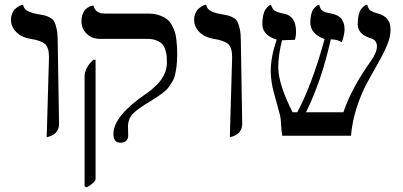

<svg xmlns="http://www.w3.org/2000/svg" viewBox="-20 -579 1718 819"><path d="M179.2 5.9 189 -335.9Q189 -376.5 171.4 -391.6Q153.8 -406.7 110.8 -413.1Q73.7 -418.9 50.3 -441.4Q26.9 -463.9 26.9 -494.1Q26.9 -509.8 32.2 -522.2Q37.6 -534.7 45.2 -541.3Q52.7 -547.9 60.1 -552.2Q67.4 -556.6 72.8 -557.6L78.1 -559.1Q80.1 -548.8 86.4 -541.3Q92.8 -533.7 103.8 -529.3Q114.7 -524.9 121.6 -522.9Q128.4 -521 140.1 -519Q160.6 -515.6 170.7 -513.2Q180.7 -510.7 193.6 -503.7Q206.5 -496.6 212.2 -485.4Q217.8 -474.1 221.9 -454.3Q226.1 -434.6 226.1 -405.8L231.9 -50.8Q231.9 -36.6 226.6 -25.6Q221.2 -14.6 213.4 -8.8Q205.6 -2.9 197.8 0.5Q189.9 3.9 184.6 4.9Z M525.9 -38.1Q525.9 -35.6 526.4 -23.2Q526.9 -10.7 526.9 -2.9Q526.9 29.8 492.7 29.8Q463.9 29.8 463.9 -7.8Q463.9 -84.5 604.5 -180.2Q612.3 -185.1 624 -194.6Q635.7 -204.1 652.6 -221.2Q669.4 -238.3 680.7 -262Q691.9 -285.6 691.9 -310.1Q691.9 -326.7 691.2 -337.9Q690.4 -349.1 685.8 -364.7Q681.2 -380.4 672.9 -389.9Q664.6 -399.4 648.4 -406.2Q632.3 -413.1 609.9 -413.1H406.7Q372.1 -413.1 349.9 -434.8Q327.6 -456.5 327.6 -487.8Q327.6 -506.3 333 -520Q338.4 -533.7 345.7 -540Q353 -546.4 360.6 -550.3Q368.2 -554.2 373.5 -554.7L378.9 -555.2Q386.2 -521 427.7 -521H613.8Q638.7 -521 658.2 -514.4Q677.7 -507.8 690.4 -498.5Q703.1 -489.3 712.2 -473.1Q721.2 -457 725.6 -443.6Q730 -430.2 732.4 -409.4Q734.9 -388.7 735.4 -376.2Q735.8 -363.8 735.8 -344.2Q735.8 -317.4 732.9 -295.4Q730 -273.4 726.1 -257.6Q722.2 -241.7 712.9 -227.1Q703.6 -212.4 696.8 -203.6Q689.9 -194.8 675 -183.3Q660.2 -171.9 651.1 -166Q642.1 -160.2 622.6 -147.9Q569.8 -116.7 547.9 -94.7Q525.9 -72.8 525.9 -38.1ZM350.6 220.2 340.8 215.8V-251Q340.8 -291 378.9 -324.2H387.7V184.1Q387.7 197.8 350.6 220.2Z M960.4 5.9 970.2 -335.9Q970.2 -376.5 952.6 -391.6Q935.1 -406.7 892.1 -413.1Q855 -418.9 831.5 -441.4Q808.1 -463.9 808.1 -494.1Q808.1 -509.8 813.5 -522.2Q818.8 -534.7 826.4 -541.3Q834 -547.9 841.3 -552.2Q848.6 -556.6 854 -557.6L859.4 -559.1Q861.3 -548.8 867.7 -541.3Q874 -533.7 885 -529.3Q896 -524.9 902.8 -522.9Q909.7 -521 921.4 -519Q941.9 -515.6 951.9 -513.2Q961.9 -510.7 974.9 -503.7Q987.8 -496.6 993.4 -485.4Q999 -474.1 1003.2 -454.3Q1007.3 -434.6 1007.3 -405.8L1013.2 -50.8Q1013.2 -36.6 1007.8 -25.6Q1002.4 -14.6 994.6 -8.8Q986.8 -2.9 979 0.5Q971.2 3.9 965.8 4.9Z M1646 -452.1Q1646 -421.9 1630.4 -384.8Q1614.7 -347.7 1591.8 -307.9Q1568.8 -268.1 1544.9 -223.9Q1521 -179.7 1501.7 -120.4Q1482.4 -61 1477.1 0H1184.1Q1180.7 -17.1 1179.2 -45.4Q1177.7 -73.7 1174.8 -85.9Q1169.4 -106.4 1160.2 -140.1Q1150.9 -173.8 1146.5 -190.4Q1142.1 -207 1138.4 -230.7Q1134.8 -254.4 1134.8 -275.9Q1134.8 -335 1160.2 -410.2Q1099.1 -428.2 1099.1 -477.1Q1099.1 -497.6 1102.8 -513.7Q1106.4 -529.8 1112.1 -537.8Q1117.7 -545.9 1123 -551Q1128.4 -556.2 1132.3 -557.6L1135.7 -559.1Q1141.1 -541 1151.9 -533.4Q1162.6 -525.9 1193.8 -520Q1242.7 -509.8 1242.7 -443.8Q1242.7 -423.8 1237.8 -409.2Q1223.1 -409.2 1206.8 -408.2Q1190.4 -407.2 1183.1 -407.2Q1167 -344.7 1167 -292Q1167 -220.7 1228 -100.1H1248Q1310.5 -216.3 1364.7 -412.1Q1303.7 -434.6 1303.7 -482.9Q1303.7 -502.9 1307.6 -518.1Q1311.5 -533.2 1317.1 -540.5Q1322.8 -547.9 1328.4 -552.5Q1334 -557.1 1337.9 -558.1L1341.8 -559.1Q1343.8 -549.8 1346.9 -543.2Q1350.1 -536.6 1356.2 -533Q1362.3 -529.3 1364.7 -528.1Q1367.2 -526.9 1376.2 -524.9Q1385.3 -522.9 1385.7 -522.9Q1386.2 -522.9 1394.3 -521Q1402.3 -519 1404.1 -518.3Q1405.8 -517.6 1413.1 -515.1Q1420.4 -512.7 1422.9 -510.5Q1425.3 -508.3 1430.9 -504.4Q1436.5 -500.5 1438.7 -495.6Q1440.9 -490.7 1444.1 -484.6Q1447.3 -478.5 1448.5 -470.2Q1449.7 -461.9 1449.7 -452.1Q1449.7 -442.4 1445.8 -425Q1441.9 -407.7 1438 -398.9Q1418.5 -411.1 1391.1 -411.1Q1351.1 -232.4 1285.2 -100.1H1444.8Q1477.5 -199.7 1562 -318.8Q1587.9 -355 1587.9 -381.8Q1587.9 -387.2 1586.7 -391.6Q1585.4 -396 1584 -399.2Q1582.5 -402.3 1579.6 -405.3Q1576.7 -408.2 1574.7 -409.7Q1572.8 -411.1 1569.1 -412.8Q1565.4 -414.6 1563.7 -415Q1562 -415.5 1558.6 -416.7Q1555.2 -418 1554.7 -418Q1505.9 -435.1 1505.9 -476.1Q1505.9 -498.5 1510 -515.4Q1514.2 -532.2 1520.3 -540Q1526.4 -547.9 1532.5 -552.7Q1538.6 -557.6 1542.5 -558.6L1546.9 -559.1Q1547.9 -552.2 1550.3 -547.1Q1552.7 -542 1555.2 -538.8Q1557.6 -535.6 1562.5 -532.7Q1567.4 -529.8 1570.1 -528.8Q1572.8 -527.8 1578.9 -525.6Q1585 -523.4 1586.9 -522.9Q1587.4 -522.9 1592 -521.5Q1596.7 -520 1598.9 -519.3Q1601.1 -518.6 1606.2 -516.4Q1611.3 -514.2 1614.3 -512.5Q1617.2 -510.7 1622.1 -507.3Q1627 -503.9 1629.6 -500.5Q1632.3 -497.1 1636 -491.9Q1639.6 -486.8 1641.6 -481Q1643.6 -475.1 1644.8 -467.8Q1646 -460.4 1646 -452.1Z"/></svg>

Font: Linux Biolinum
Style: Regular
Weight: 400
Designer: Philipp H. Poll
Foundry: Philipp H. Poll
Version: Version 0.6.4